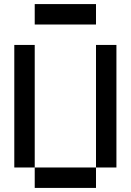

<svg xmlns="http://www.w3.org/2000/svg" viewBox="-20 -920 640 940"><path d="M450 0H150V-100H50V-700H150V-100H450V-700H550V-100H450ZM150 -800V-900H450V-800Z"/></svg>

Font: Matrix Sans
Style: Regular
Weight: 400
Designer: Brad Neil
Version: Version 1.100